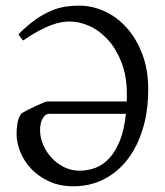

<svg xmlns="http://www.w3.org/2000/svg" viewBox="-20 -650 588 685"><path d="M263.7 -41Q293.9 -41 321.3 -51.5Q348.6 -62 370.6 -86.2Q392.6 -110.4 408 -148.9Q423.3 -187.5 429.2 -244.1H156.2Q142.1 -244.1 132.6 -228.3Q123 -212.4 123 -185.1Q123 -158.7 134.3 -132.8Q145.5 -106.9 164.6 -86.4Q183.6 -65.9 209.2 -53.5Q234.9 -41 263.7 -41ZM508.8 -331.1Q508.8 -253.9 489.5 -190.4Q470.2 -127 435.1 -81.3Q399.9 -35.6 350.8 -10.5Q301.8 14.6 241.7 14.6Q193.8 14.6 156.2 -2.4Q118.7 -19.5 92.5 -46.6Q66.4 -73.7 52.7 -107.2Q39.1 -140.6 39.1 -172.9Q39.1 -189.9 42.2 -210Q45.4 -230 56.2 -245.1Q67.4 -252 82.3 -259.5Q97.2 -267.1 110.8 -273.4Q124.5 -279.8 135.3 -283.9Q146 -288.1 149.4 -288.1H432.1Q432.1 -293.9 432.4 -300Q432.6 -306.2 432.6 -313Q432.6 -377.9 413.8 -426.5Q395 -475.1 365.5 -507.8Q335.9 -540.5 299.8 -556.9Q263.7 -573.2 228.5 -573.2Q215.3 -573.2 199 -570.6Q182.6 -567.9 162.4 -560.3Q142.1 -552.7 117.4 -539.6Q92.8 -526.4 63.5 -505.9Q61 -506.8 58.3 -510Q55.7 -513.2 53.2 -516.6Q50.8 -520 48.8 -523.2Q46.9 -526.4 45.9 -527.8Q78.6 -560.5 107.4 -580.6Q136.2 -600.6 162.6 -611.6Q189 -622.6 213.4 -626.2Q237.8 -629.9 262.7 -629.9Q308.6 -629.9 352.8 -609.9Q397 -589.8 431.6 -551.5Q466.3 -513.2 487.5 -457.5Q508.8 -401.9 508.8 -331.1Z"/></svg>

Font: Akkhara
Style: Regular
Weight: 400
Designer: J. Victor Gaultney
Version: Version 1.00 June 13, 2006, initial release